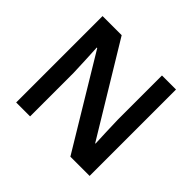

<svg xmlns="http://www.w3.org/2000/svg" viewBox="-165 -918 1122 1122"><g transform="rotate(45 396.5 -357.0)"><path d="M700 0V-714H584V-351C585 -286 589 -211 591 -158H588L251 -714H93V0H208V-360C206 -430 202 -500 199 -560H203L541 0Z"/></g></svg>

Font: Noto Sans Sinhala SemiBold
Style: Regular
Weight: 600
Designer: Jelle Bosma - Monotype Design Team
Foundry: Monotype Imaging Inc.
Version: Version 2.006